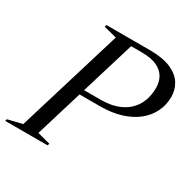

<svg xmlns="http://www.w3.org/2000/svg" viewBox="-191 -859 1010 1013"><g transform="rotate(30 314.0 -352.5)"><path d="M348.5 -348.5Q400 -348.5 440.8 -362.2Q481.5 -376 510 -402Q538.5 -428 553.5 -465Q568.5 -502 568.5 -548.5Q568.5 -583.5 553 -611.8Q537.5 -640 502.5 -656.8Q467.5 -673.5 409 -673.5H282L293.5 -705H439Q520 -705 569 -683.5Q618 -662 640 -626.2Q662 -590.5 662 -548Q662 -498 641.2 -455.8Q620.5 -413.5 581.2 -382.2Q542 -351 486.2 -334Q430.5 -317 360 -317H174.5L183.5 -348.5ZM149.5 -32.5 228 -12 224.5 0H-34L-30.5 -12L57 -33L251.5 -672.5L172.5 -693L176 -705H354Z"/></g></svg>

Font: Newsreader 60pt
Style: Italic
Weight: 400
Italic angle: -17°
Designer: Hugues Gentile
Foundry: Production Type
Version: Version 1.003